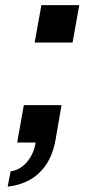

<svg xmlns="http://www.w3.org/2000/svg" viewBox="-20 -547 375 737"><path d="M9.5 169.3 20.6 110.9Q45.8 107.3 66 91.7Q86.1 76 99.3 52Q112.6 28 116.8 0H45.9L71.5 -143.4H216.2L193.8 -13.6Q183.3 47.2 156.3 86.2Q129.3 125.1 91.2 145.1Q53.2 165.1 9.5 169.3ZM113 -383.6 138.9 -527.2H284.3L258.5 -383.6Z"/></svg>

Font: Archivo Variable SemiBold
Style: Italic
Weight: 600
Italic angle: -10°
Designer: Hector Gatti
Foundry: Omnibus-Type
Version: Version 2.001